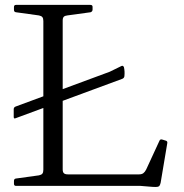

<svg xmlns="http://www.w3.org/2000/svg" viewBox="-20 -759 752 784"><path d="M43 -276Q36 -273 36 -282V-313Q36 -321 44 -324L428 -466L475 -489Q482 -493 486 -485Q488 -476 488.5 -467Q489 -458 488 -448Q487 -440 479 -437ZM157 0V-739H236V-67Q236 -56 241 -51.5Q246 -47 257 -47H548Q559 -47 565.5 -52Q572 -57 577 -67L631 -184Q634 -192 643 -189L656 -185Q665 -183 663 -174L636 -13Q634 -5 631.5 -1Q629 3 622.5 4Q616 5 602 4L553 0ZM45 0Q37 0 37 -9V-20Q37 -29 45 -30L139 -43Q149 -45 153 -50Q157 -55 157 -66V-217H236V0ZM37 -730Q37 -739 45 -739H349Q358 -739 358 -731V-720Q358 -712 350 -709L255 -696Q245 -695 240.5 -690.5Q236 -686 236 -675V-522H157V-673Q157 -684 153 -689Q149 -694 139 -696L45 -709Q37 -710 37 -719Z"/></svg>

Font: Hahmlet Light
Style: Regular
Weight: 300
Designer: Minjoo Ham & Mark Frömberg
Foundry: hypertype
Version: Version 1.002